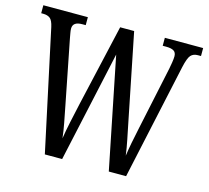

<svg xmlns="http://www.w3.org/2000/svg" viewBox="-103 -834 1037 954"><g transform="rotate(15 416.0 -357.0)"><path d="M72 -620Q65 -652 52 -662.5Q39 -673 16 -673H6V-714H235V-673H217Q169 -673 169 -638Q169 -628 171.5 -615Q174 -602 176 -590L241 -260Q250 -214 257.5 -175Q265 -136 269 -100Q275 -140 285 -186.5Q295 -233 307 -287L403 -707H475L563 -269Q573 -219 581.5 -177.5Q590 -136 595 -98Q600 -133 606.5 -166.5Q613 -200 623 -247L692 -572Q695 -586 698 -606Q701 -626 701 -637Q701 -657 688 -665Q675 -673 649 -673H631V-714H828V-673H812Q789 -673 776 -659Q763 -645 752 -595L623 0H534L419 -571L294 0H205Z"/></g></svg>

Font: Noto Serif Lao ExtraCondensed
Style: Regular
Weight: 400
Width: 2
Designer: Monotype Design Team
Foundry: Monotype Imaging Inc.
Version: Version 2.003; ttfautohint (v1.8.4.7-5d5b)